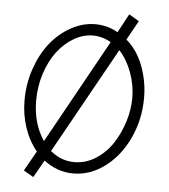

<svg xmlns="http://www.w3.org/2000/svg" viewBox="-54 -790 768 872"><g transform="rotate(5 330.0 -354.0)"><path d="M497.1 -626 545.9 -713.9 500 -741.2 454.1 -655.8Q405.3 -683.1 351.1 -683.1Q293.5 -683.1 239.5 -653.1Q185.5 -623 146.2 -573.2Q106.9 -523.4 83.5 -454.8Q60.1 -386.2 60.1 -312Q60.1 -246.1 79.8 -187.3Q99.6 -128.4 136.2 -84L85 6.8L129.9 33.2L174.8 -45.9Q236.3 1 309.1 1Q385.7 1 452.9 -49.1Q520 -99.1 560.1 -184.6Q600.1 -270 600.1 -368.2Q600.1 -444.3 573.7 -513.9Q547.4 -583.5 497.1 -626ZM164.1 -133.8Q112.8 -210 112.8 -314.9Q112.8 -378.9 131.8 -437.7Q150.9 -496.6 182.6 -538.6Q214.4 -580.6 256.8 -605.7Q299.3 -630.9 344.2 -630.9Q387.7 -630.9 426.8 -607.9ZM309.1 -50.8Q249.5 -50.8 200.2 -91.8L469.2 -575.2Q504.9 -536.6 525.9 -479.5Q546.9 -422.4 546.9 -363.8Q546.9 -311.5 530 -256.8Q513.2 -202.1 483.4 -156Q453.6 -109.9 407.7 -80.3Q361.8 -50.8 309.1 -50.8Z"/></g></svg>

Font: Comic Neue Angular
Style: Regular
Weight: 400
Designer: Craig Rozynski
Foundry: Craig Rozynski
Version: Version 2.003